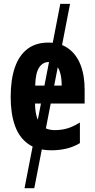

<svg xmlns="http://www.w3.org/2000/svg" viewBox="-20 -780 498 1009"><path d="M348.1 -759.8 160.2 209H108.9L296.9 -759.8ZM233.9 -556.2Q295.4 -556.2 338.1 -525.9Q380.9 -495.6 402.8 -440.2Q424.8 -384.8 424.8 -309.1V-235.8H164.1Q165 -164.1 190.4 -130.1Q215.8 -96.2 268.1 -96.2Q302.7 -96.2 333.7 -105.2Q364.7 -114.3 399.9 -136.2V-27.8Q367.2 -8.3 330.1 0.7Q293 9.8 250 9.8Q174.8 9.8 127.4 -24.2Q80.1 -58.1 58.1 -120.8Q36.1 -183.6 36.1 -270Q36.1 -362.3 58.3 -426Q80.6 -489.7 124.5 -522.9Q168.5 -556.2 233.9 -556.2ZM236.8 -454.1Q204.6 -454.1 185.5 -425Q166.5 -396 165 -330.1H304.2Q304.2 -368.7 296.4 -396.5Q288.6 -424.3 273.4 -439.2Q258.3 -454.1 236.8 -454.1Z"/></svg>

Font: Open Sans Condensed
Style: Regular
Weight: 400
Width: 3
Designer: Monotype Design Team
Foundry: Monotype Imaging Inc.
Version: Version 3.000